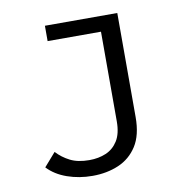

<svg xmlns="http://www.w3.org/2000/svg" viewBox="-73 -530 771 776"><g transform="rotate(-10 312.5 -141.5)"><path d="M246 174Q191 174 142.5 157Q94 140 63 107L111 52Q134 77 165.5 93Q197 109 244 109Q282 109 312.5 96Q343 83 361.5 53.5Q380 24 380 -26V-394H161V-457H458V-30Q458 44 429.5 88.5Q401 133 353 153.5Q305 174 246 174Z"/></g></svg>

Font: Inconsolata Expanded Thin
Style: Regular
Weight: 100
Width: 7
Monospace: yes
Designer: Raph Levien, Cyreal, Brenton Simpson
Foundry: Raph Levien, Cyreal, Google
Version: Version 3.100; ttfautohint (v1.8.4.7-5d5b)